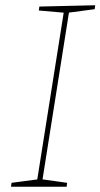

<svg xmlns="http://www.w3.org/2000/svg" viewBox="-20 -712 383 732"><path d="M341 -677 236 -663 244 -671 141 -21 136 -29 236 -15 234 0H22L24 -15L130 -29L121 -21L224 -671L230 -663L128 -672L130 -687L343 -692Z"/></svg>

Font: Bitter Thin Thin
Style: Italic
Weight: 250
Italic angle: -9°
Version: Version 2.002